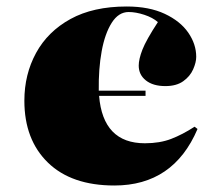

<svg xmlns="http://www.w3.org/2000/svg" viewBox="-20 -557 646 591"><path d="M332 14Q200 14 127.5 -56.5Q55 -127 55 -247Q55 -328 91 -394Q127 -460 197 -498.5Q267 -537 370 -537Q439 -537 487 -514.5Q535 -492 559.5 -456.5Q584 -421 584 -382Q584 -365 574.5 -343.5Q565 -322 544 -307Q523 -292 489 -292Q451 -292 429 -309.5Q407 -327 407 -355Q407 -375 418.5 -404.5Q430 -434 466 -489Q450 -503 424 -511.5Q398 -520 376 -520Q345 -520 324 -487Q303 -454 293 -399.5Q283 -345 284 -278H428V-262H285Q297 -116 426 -116Q472 -116 507 -129.5Q542 -143 579 -167L588 -160Q514 14 332 14Z"/></svg>

Font: Display Black
Style: Regular
Weight: 900
Designer: Latin by Veronika Burian and Jose Scaglione. Greek by Irene Vlachou. Cyrillic by Vera Evstafieva.
Foundry: TypeTogether
Version: Version 3.002